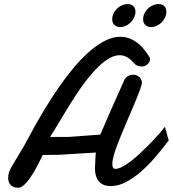

<svg xmlns="http://www.w3.org/2000/svg" viewBox="-20 -880 828 919"><path d="M525.4 -139.2Q522.9 -129.9 520.3 -117.9Q517.6 -106 517.6 -95.2Q517.6 -85.4 520.5 -78.6Q523.4 -71.8 533.2 -71.8Q546.4 -71.8 564.7 -81.3Q583 -90.8 604 -106.7Q625 -122.6 647.5 -143.3Q669.9 -164.1 691.9 -186.3Q713.9 -208.5 733.9 -231Q753.9 -253.4 769.5 -272.9L787.6 -208Q755.4 -165 721.2 -125.5Q687 -85.9 651.6 -55.7Q616.2 -25.4 580.6 -7.3Q544.9 10.7 509.8 10.7Q489.3 10.7 474.9 4.2Q460.4 -2.4 451.7 -13.9Q442.9 -25.4 438.7 -40.3Q434.6 -55.2 434.6 -71.8Q434.6 -78.1 435.1 -89.8Q435.5 -101.6 436.3 -114Q437 -126.5 437.7 -136.7Q438.5 -147 438.5 -149.9L265.1 -139.2L184.6 -138.2Q164.1 -93.8 144 -59.6Q135.3 -44.9 125.5 -30.8Q115.7 -16.6 106 -5.6Q96.2 5.4 86.4 12Q76.7 18.6 67.4 18.6Q52.7 18.6 43.5 14.2Q34.2 9.8 28.8 3.2Q23.4 -3.4 21.2 -11.7Q19 -20 19 -27.3Q19 -40 22.5 -52.5Q25.9 -64.9 32.2 -76.2L96.7 -184.6Q101.1 -191.4 114.5 -217.3Q127.9 -243.2 149.2 -281Q170.4 -318.8 198.2 -364.7Q226.1 -410.6 258.5 -457.8Q291 -504.9 327.4 -549.3Q363.8 -593.8 402.1 -628.2Q440.4 -662.6 479.5 -683.3Q518.6 -704.1 557.1 -704.1Q593.3 -704.1 628.2 -681.6Q663.1 -659.2 694.8 -607.9Q698.2 -601.1 698.2 -596.2Q698.2 -589.8 694.8 -583.5Q691.4 -577.1 685.8 -572.3Q680.2 -567.4 673.3 -564.5Q666.5 -561.5 659.2 -561.5Q650.4 -561.5 638.9 -565.4Q627.4 -569.3 617.2 -582Q602.1 -599.6 585.7 -607.7Q569.3 -615.7 553.2 -615.7Q530.3 -615.7 506.3 -602.8Q482.4 -589.8 458.3 -567.6Q434.1 -545.4 410.2 -516.4Q386.2 -487.3 363.8 -455.1Q341.3 -422.9 320.3 -389.2Q299.3 -355.5 280.8 -324.7Q262.2 -293.9 246.8 -268.1Q231.4 -242.2 219.7 -224.6H309.1L460 -235.8Q464.4 -245.6 471.7 -262.5Q479 -279.3 488 -300.3Q497.1 -321.3 507.8 -345.7Q518.6 -370.1 529.5 -394.8Q540.5 -419.4 551.3 -443.6Q562 -467.8 571.3 -488.3Q577.6 -506.8 590.1 -514.6Q602.5 -522.5 616.7 -522.5Q624 -522.5 631.3 -520.3Q638.7 -518.1 644.8 -513.4Q650.9 -508.8 654.8 -501.7Q658.7 -494.6 659.2 -484.9Q659.2 -475.6 651.1 -453.1Q643.1 -430.7 630.6 -400.4Q618.2 -370.1 602.8 -334.7Q587.4 -299.3 572.5 -263.9Q557.6 -228.5 544.9 -196Q532.2 -163.6 525.4 -139.2ZM627.4 -812.5Q625 -800.3 618.2 -789.1Q611.3 -777.8 601.8 -769.3Q592.3 -760.7 580.3 -755.6Q568.4 -750.5 556.2 -750.5Q538.1 -750.5 527.6 -760.5Q517.1 -770.5 517.1 -787.1Q517.1 -802.2 523.4 -815.7Q529.8 -829.1 540 -838.9Q550.3 -848.6 563.7 -854.5Q577.1 -860.4 591.3 -860.4Q609.4 -860.4 618.9 -850.3Q628.4 -840.3 628.4 -823.7Q628.4 -821.3 628.2 -818.4Q627.9 -815.4 627.4 -812.5ZM775.4 -812.5Q772.9 -800.3 766.1 -789.1Q759.3 -777.8 749.8 -769.3Q740.2 -760.7 728.3 -755.6Q716.3 -750.5 704.1 -750.5Q686 -750.5 675.5 -760.5Q665 -770.5 665 -787.1Q665 -802.2 671.4 -815.7Q677.7 -829.1 688 -838.9Q698.2 -848.6 711.7 -854.5Q725.1 -860.4 739.3 -860.4Q757.3 -860.4 766.8 -850.3Q776.4 -840.3 776.4 -823.7Q776.4 -821.3 776.1 -818.4Q775.9 -815.4 775.4 -812.5Z"/></svg>

Font: Damion
Style: Regular
Weight: 400
Foundry: vernon adams
Version: Version 1.000